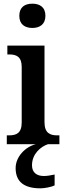

<svg xmlns="http://www.w3.org/2000/svg" viewBox="-20 -784 358 1044"><path d="M156 -632C195 -632 227 -651 227 -698C227 -746 195 -764 156 -764C116 -764 85 -746 85 -698C85 -651 116 -632 156 -632ZM17 0H175C118 14 65 68 65 130C65 206 113 240 200 240C220 240 257 234 277 224V165C255 170 235 173 218 173C181 173 154 155 154 115C154 52 202 13 241 0H303V-48H292C252 -48 222 -60 222 -120V-536H20V-488H30C69 -488 98 -476 98 -420V-118C98 -60 69 -48 29 -48H17Z"/></svg>

Font: Noto Serif Devanagari SemiCondensed SemiBold
Style: Regular
Weight: 600
Width: 4
Designer: Universal Thirst, Indian Type Foundry and the Monotype Design Team
Foundry: Monotype Imaging Inc.
Version: Version 2.004